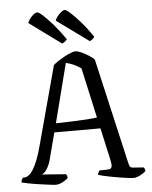

<svg xmlns="http://www.w3.org/2000/svg" viewBox="-62 -1002 834 1053"><g transform="rotate(-5 355.0 -475.5)"><path d="M202 0Q197 0 180.5 -2Q164 -4 141.5 -7Q119 -10 95 -13.5Q71 -17 50 -21.5Q29 -26 16 -29Q16 -37 19.5 -44.5Q23 -52 27 -55H34Q46 -55 58.5 -64.5Q71 -74 83.5 -94Q96 -114 108 -145Q120 -176 132 -221L249 -655Q257 -663 273.5 -674Q290 -685 309 -695.5Q328 -706 345.5 -713Q363 -720 372 -720Q385 -720 404 -711.5Q423 -703 443 -690.5Q463 -678 475 -666L609 -82Q612 -71 615.5 -64.5Q619 -58 634 -57L690 -53Q692 -50 694.5 -47.5Q697 -45 698 -32Q691 -25 679.5 -18Q668 -11 655 -5.5Q642 0 630 0Q622 0 602.5 -2.5Q583 -5 558 -9Q533 -13 509 -17.5Q485 -22 466 -26.5Q447 -31 438 -34Q438 -41 442 -48Q446 -55 448 -58H476Q493 -58 503 -60Q513 -62 515.5 -73Q518 -84 512 -111L473 -287H219L180 -138Q174 -116 165.5 -100.5Q157 -85 148.5 -75.5Q140 -66 130 -63L263 -53Q265 -51 267.5 -45.5Q270 -40 270 -31Q261 -23 249 -15.5Q237 -8 224.5 -4Q212 0 202 0ZM232 -336Q276 -337 320.5 -338.5Q365 -340 402 -342.5Q439 -345 459 -348L398 -624Q376 -639 355.5 -648Q335 -657 315 -661ZM304 -769 129 -897Q134 -910 143.5 -922.5Q153 -935 164 -943Q175 -951 182 -951Q191 -951 213.5 -930.5Q236 -910 267.5 -874Q299 -838 332 -790Q329 -785 321 -778.5Q313 -772 304 -769ZM456 -769 280 -897Q285 -910 294.5 -922Q304 -934 315 -942.5Q326 -951 334 -951Q342 -951 365 -930.5Q388 -910 419.5 -874Q451 -838 483 -790Q480 -785 472 -778Q464 -771 456 -769Z"/></g></svg>

Font: Texturina Medium 12pt Light
Style: Regular
Weight: 300
Version: Version 1.002